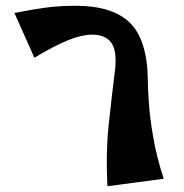

<svg xmlns="http://www.w3.org/2000/svg" viewBox="-20 -626 637 665"><path d="M352 19Q346 -98 357 -199.5Q368 -301 379 -389Q385 -454 364 -480Q343 -506 299 -506Q264 -506 217.5 -487.5Q171 -469 99 -426L30 -581Q89 -593 137.5 -599.5Q186 -606 242 -606Q370 -606 430 -547Q490 -488 492 -350Q492 -322 495.5 -270.5Q499 -219 510.5 -151.5Q522 -84 547 -7Z"/></svg>

Font: Marhey SemiBold
Style: Regular
Weight: 600
Designer: Nur Syamsi & Bustanul Arifin
Foundry: Namelatype
Version: Version 1.000; ttfautohint (v1.8.4.7-5d5b)